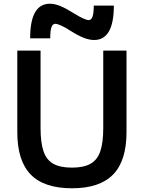

<svg xmlns="http://www.w3.org/2000/svg" viewBox="-20 -1002 773 1032"><path d="M367 10Q217 10 145 -64Q73 -138 73 -292V-730H198V-315Q198 -235 214 -188.5Q230 -142 267 -121.5Q304 -101 367 -101Q429 -101 466 -121.5Q503 -142 519 -188.5Q535 -235 535 -315V-730H660V-292Q660 -138 588 -64Q516 10 367 10ZM486 -787Q460 -787 429.5 -799Q399 -811 358 -837Q332 -854 310 -864Q288 -874 277 -874Q263 -874 256.5 -855.5Q250 -837 250 -796H142Q142 -982 248 -982Q274 -982 304.5 -969.5Q335 -957 376 -931Q403 -914 424.5 -904Q446 -894 457 -894Q471 -894 477.5 -913Q484 -932 484 -972H592Q592 -787 486 -787Z"/></svg>

Font: M PLUS 2 SemiBold
Style: Regular
Weight: 600
Designer: Coji Morishita
Foundry: UNDERFOREST DESIGN
Version: Version 1.001